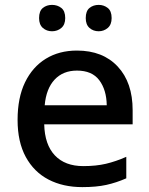

<svg xmlns="http://www.w3.org/2000/svg" viewBox="-20 -756 612 786"><path d="M295 -549Q401 -549 462 -483.5Q523 -418 523 -305V-247H161Q163 -164 204.5 -120Q246 -76 321 -76Q373 -76 413.5 -85.5Q454 -95 497 -114V-26Q456 -8 415 1Q374 10 317 10Q238 10 178.5 -21Q119 -52 85.5 -113.5Q52 -175 52 -265Q52 -356 82.5 -419Q113 -482 167.5 -515.5Q222 -549 295 -549ZM295 -467Q238 -467 203.5 -430Q169 -393 163 -325H417Q416 -388 386.5 -427.5Q357 -467 295 -467ZM140 -682Q140 -711 155.5 -723.5Q171 -736 193 -736Q215 -736 231 -723.5Q247 -711 247 -682Q247 -655 231 -641.5Q215 -628 193 -628Q171 -628 155.5 -641.5Q140 -655 140 -682ZM331 -682Q331 -711 346.5 -723.5Q362 -736 384 -736Q405 -736 421 -723.5Q437 -711 437 -682Q437 -655 421 -641.5Q405 -628 384 -628Q362 -628 346.5 -641.5Q331 -655 331 -682Z"/></svg>

Font: Noto Sans Ol Chiki Medium
Style: Regular
Weight: 500
Designer: Monotype Design Team, Lewis McGuffie
Foundry: Monotype Imaging Inc.
Version: Version 2.003; ttfautohint (v1.8.4.7-5d5b)